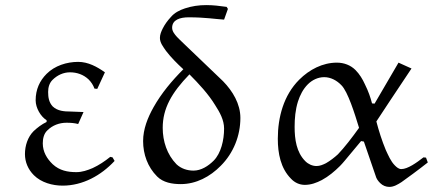

<svg xmlns="http://www.w3.org/2000/svg" viewBox="-20 -714 1700 754"><path d="M392 -430C361 -452 326 -471 287 -471C242 -471 195 -456 163 -424C136 -397 120 -363 120 -320C120 -290 140 -256 163 -242V-235C144 -226 127 -213 112 -199C89 -176 78 -142 78 -109C78 -78 90 -49 113 -26C142 3 186 15 226 15C305 15 377 -25 430 -82L422 -96L413 -98C392 -81 368 -65 344 -54C323 -45 302 -38 280 -38C246 -38 214 -44 187 -69C164 -91 148 -118 148 -151C148 -169 152 -189 166 -202C186 -222 213 -232 241 -232C257 -232 272 -231 287 -227L308 -274C291 -275 258 -276 257 -276C232 -276 206 -278 187 -296C172 -312 169 -332 169 -353C169 -371 174 -388 186 -400C205 -419 229 -430 255 -430C282 -430 308 -421 328 -402C338 -392 346 -380 351 -366L362 -365Z M870 -687C841 -691 817 -694 790 -694C761 -694 733 -690 706 -681C685 -674 665 -664 650 -646C638 -633 627 -618 619 -602C613 -590 608 -578 608 -565C608 -546 621 -530 632 -514C652 -488 675 -465 700 -442C655 -397 614 -348 583 -293C560 -252 542 -207 542 -160C542 -108 560 -58 597 -21C621 3 656 9 690 9C750 9 805 -20 847 -63C897 -113 924 -181 924 -251C924 -306 894 -356 856 -395L761 -486C732 -514 679 -564 675 -569C666 -579 656 -591 656 -605C656 -637 688 -646 721 -646C787 -646 825 -639 860 -637L875 -679ZM724 -422C760 -386 799 -344 825 -301C843 -273 860 -243 860 -209C860 -164 848 -112 819 -83C798 -62 770 -44 740 -44C715 -44 691 -52 673 -69C636 -107 619 -159 619 -212C619 -288 654 -350 724 -422Z M1390 -212C1363 -174 1332 -134 1307 -108C1294 -96 1276 -82 1260 -73C1248 -67 1236 -62 1223 -62C1207 -62 1191 -69 1179 -81C1144 -116 1137 -167 1137 -216C1137 -249 1140 -283 1150 -315C1158 -340 1170 -364 1189 -383C1206 -400 1229 -411 1253 -411C1279 -411 1303 -398 1321 -379C1346 -354 1373 -268 1390 -212ZM1545 -468 1451 -307 1441 -308C1435 -331 1427 -355 1413 -383C1404 -403 1392 -423 1376 -439C1357 -458 1331 -468 1303 -468C1247 -468 1195 -441 1155 -401C1094 -340 1071 -254 1071 -169C1071 -112 1082 -53 1123 -12C1137 3 1156 12 1177 12C1201 12 1223 4 1244 -7C1270 -21 1294 -41 1315 -62C1321 -68 1328 -76 1333 -82L1398 -160L1409 -158L1455 -24C1458 -12 1465 -3 1473 5C1483 15 1496 20 1509 20C1527 20 1543 10 1557 1C1577 -13 1626 -49 1660 -76L1653 -95L1643 -96C1616 -75 1581 -50 1556 -50C1546 -50 1538 -57 1531 -64C1514 -81 1505 -104 1495 -125C1480 -161 1468 -199 1458 -237C1458 -238 1550 -376 1596 -445Z"/></svg>

Font: Neo Euler
Style: Euler
Weight: 500
Designer: Hermann Zapf
Version: Version 000.002